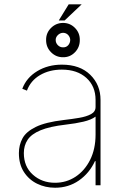

<svg xmlns="http://www.w3.org/2000/svg" viewBox="-20 -851 581 882"><path d="M233 11.4Q188.2 11.4 150.4 -7.1Q112.6 -25.6 89.7 -61.1Q66.8 -96.6 66.8 -147.7Q66.8 -184.7 83.3 -215.4Q99.8 -246.1 144.4 -267.9Q188.9 -289.8 272.7 -299.7Q310.4 -304 343.8 -309.7Q377.1 -315.3 398.1 -326.7Q419 -338.1 419 -359.4V-392Q419 -454.9 376.8 -493.1Q334.5 -531.2 264.2 -531.2Q206.7 -531.2 163.7 -505.9Q120.7 -480.5 103.7 -434.7L82.4 -443.2Q101.6 -494.3 150.9 -524.1Q200.3 -554 264.2 -554Q347.3 -554 394.5 -507.6Q441.8 -461.3 441.8 -392V0H419V-110.8H416.2Q390.6 -55.4 342.7 -22Q294.7 11.4 233 11.4ZM233 -11.4Q284.8 -11.4 327.1 -39.2Q369.3 -67.1 394.2 -117Q419 -166.9 419 -233V-315.3Q398.8 -300.4 363.5 -292.1Q328.1 -283.7 281.2 -278.4Q208.1 -269.9 166.2 -252.5Q124.3 -235.1 106.9 -208.8Q89.5 -182.5 89.5 -147.7Q89.5 -85.9 130.9 -48.7Q172.2 -11.4 233 -11.4ZM269.9 -588.1Q237.6 -587.7 214.5 -611Q191.4 -634.2 191.8 -667.6Q191.4 -699.9 214.5 -722.8Q237.6 -745.7 269.9 -745.7Q301.8 -745.7 324.4 -722.8Q346.9 -699.9 346.6 -667.6Q346.9 -634.2 324.4 -611Q301.8 -587.7 269.9 -588.1ZM269.9 -633.5Q284.4 -633.2 293.3 -643.3Q302.2 -653.4 302.6 -667.6Q302.2 -680 293.3 -690Q284.4 -699.9 269.9 -700.3Q256 -699.9 245.9 -690Q235.8 -680 235.8 -667.6Q235.8 -653.4 245.9 -643.3Q256 -633.2 269.9 -633.5ZM250 -757.1 295.5 -831H355.1L277 -757.1Z"/></svg>

Font: Inter Thin BETA
Style: Regular
Weight: 100
Designer: Rasmus Andersson
Foundry: rsms
Version: Version 3.011;git-f93a4a705